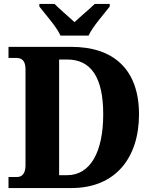

<svg xmlns="http://www.w3.org/2000/svg" viewBox="-20 -951 773 971"><path d="M286 -771H428C448 -816 506 -880 535 -918V-931H459C436 -908 385 -866 357 -839C328 -866 278 -908 256 -931H179V-918C208 -880 266 -816 286 -771ZM23 0H341C565 0 683 -154 683 -373C683 -600 554 -714 341 -714H23V-658H62C90 -658 109 -645 109 -600V-115C109 -74 92 -56 67 -56H23ZM319 -65H279V-650H320C438 -650 502 -563 502 -373C502 -184 438 -65 319 -65Z"/></svg>

Font: Noto Serif Bengali SemiCondensed ExtraBold
Style: Regular
Weight: 800
Width: 4
Designer: Juan Bruce, Universal Thirst, Indian Type Foundry and the Monotype Design Team.
Foundry: Monotype Imaging Inc.
Version: Version 2.003